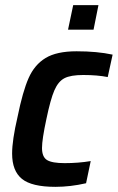

<svg xmlns="http://www.w3.org/2000/svg" viewBox="-20 -717 457 745"><path d="M27 -121Q27 -173 48 -263Q68 -362 91 -414Q114 -466 157 -492Q200 -518 277 -518Q357 -518 417 -505L398 -418Q358 -426 303 -426Q254 -426 230 -413.5Q206 -401 191 -366.5Q176 -332 160 -255Q143 -176 143 -143Q143 -108 162.5 -96Q182 -84 231 -84Q284 -84 332 -92L314 -6Q253 8 195 8Q103 8 65 -23Q27 -54 27 -121ZM244 -602 264 -697H362L343 -602Z"/></svg>

Font: Saira Semi Condensed Medium
Style: Italic
Weight: 500
Width: 4
Italic angle: -12°
Designer: Hector Gatti with collaboration of the Omnibus-Type team
Foundry: Omnibus-Type
Version: Version 1.001; ttfautohint (v1.8)